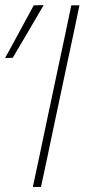

<svg xmlns="http://www.w3.org/2000/svg" viewBox="-21 -734 343 754"><path d="M108 0Q121 -61 133 -117Q144.5 -173 158.5 -238.5L208 -472Q222.5 -539.5 234.5 -596.2Q246.5 -653 259 -713H291Q278.5 -653 266.5 -596.2Q254.5 -539.5 240 -472L190.5 -238.5Q176.5 -173 165 -117Q153 -61 140 0ZM-1 -506Q28 -559 56 -610.5Q84 -662 111.5 -713L150.5 -714Q120 -661.5 90 -610.5Q60 -559.5 29 -507Z"/></svg>

Font: Heraclito Thin
Style: Italic
Weight: 100
Italic angle: -12°
Designer: Kostas Bartsokas (font) & Cristiano Sobral (main changes)
Foundry: Kostas Bartsokas (font) & Cristiano Sobral (main changes)
Version: Version 1.00;July 8, 2020;FontCreator 13.0.0.2655 64-bit